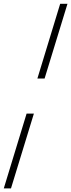

<svg xmlns="http://www.w3.org/2000/svg" viewBox="-84 -788 385 1040"><path d="M157.5 -362.5H118.5L242 -767.5H281.5ZM-63.5 232.5 60 -172.5H99.5L-24.5 232.5Z"/></svg>

Font: Newsreader 72pt
Style: Bold Italic
Weight: 700
Italic angle: -17°
Designer: Hugues Gentile
Foundry: Production Type
Version: Version 1.003; ttfautohint (v1.8.3)